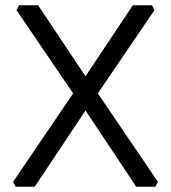

<svg xmlns="http://www.w3.org/2000/svg" viewBox="-20 -710 650 730"><path d="M30 -19 258 -355 43 -671 52 -690H125L305 -420L485 -690H558L567 -671L352 -355L580 -19L571 0H498L305 -290L112 0H39Z"/></svg>

Font: Oxanium ExtraLight
Style: Regular
Weight: 400
Version: Version 2.000